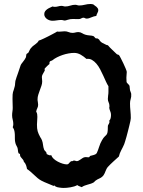

<svg xmlns="http://www.w3.org/2000/svg" viewBox="-20 -886 707 951"><path d="M629.9 -418Q630.9 -406.7 627.4 -396Q624 -385.3 624 -374Q624 -356 626 -337.6Q627.9 -319.3 627.9 -300.8Q627.9 -296.9 626 -287.1Q624 -277.3 620.8 -264.6Q617.7 -252 614 -237.3Q610.4 -222.7 606.7 -209.5Q603 -196.3 599.9 -186.3Q596.7 -176.3 595.2 -171.9Q588.4 -156.2 580.3 -141.4Q572.3 -126.5 568.8 -110.8Q554.7 -98.1 540.8 -85.4Q526.9 -72.8 514.2 -59.1Q510.3 -54.7 507.6 -49.3Q504.9 -43.9 502.7 -38.3Q500.5 -32.7 498 -27.1Q495.6 -21.5 492.2 -17.1Q484.4 -7.3 473.1 -2.4Q461.9 2.4 453.1 8.8Q450.2 10.7 448 13.7Q445.8 16.6 442.9 18.1Q436 22 428.7 24.2Q421.4 26.4 413.8 28.6Q406.2 30.8 398.9 33.4Q391.6 36.1 384.8 41Q379.4 38.6 373.5 36.6Q367.7 34.7 362.8 30.8Q356 34.7 347.4 37.4Q338.9 40 329.3 41.7Q319.8 43.5 310.5 44.2Q301.3 44.9 293.9 44.9Q290 44.9 285.2 44.4Q280.3 43.9 274.9 43.2Q269.5 42.5 264.4 41.3Q259.3 40 255.9 38.1Q254.9 37.6 253.7 36.4Q252.4 35.2 251 33.9Q249.5 32.7 248 32.7Q246.6 32.7 246.1 35.2Q231 28.3 215.6 22.5Q200.2 16.6 185.1 8.8Q174.8 3.4 166.3 -3.9Q157.7 -11.2 149.2 -19.3Q140.6 -27.3 132.1 -34.9Q123.5 -42.5 113.8 -48.8Q112.3 -58.6 108.9 -68.1Q105.5 -77.6 98.1 -85Q97.2 -90.8 94.2 -94.7Q91.3 -98.6 87.9 -102.1Q84.5 -105.5 81.8 -109.6Q79.1 -113.8 79.1 -121.1V-123L71.8 -127Q69.3 -133.8 68.8 -141.1Q68.4 -148.4 65.9 -155.8Q63.5 -161.1 60.5 -166.5Q57.6 -171.9 56.2 -178.2Q53.7 -187.5 53.7 -197.5Q53.7 -207.5 53.5 -217.8Q53.2 -228 51.3 -237.5Q49.3 -247.1 43 -255.9Q45.9 -263.7 45.9 -271Q45.9 -282.2 43 -293Q40 -303.7 40 -314.9Q40 -324.7 41.5 -333.7Q43 -342.8 43 -352.1Q43 -363.3 42.5 -374Q42 -384.8 42 -396Q42 -410.6 42.5 -417.7Q43 -424.8 44.4 -429.9Q45.9 -435.1 48.1 -440.9Q50.3 -446.8 53.2 -459Q54.7 -464.8 54.7 -471.4Q54.7 -478 56.2 -484.9Q61.5 -503.4 68.8 -522.9Q76.2 -542.5 82 -562Q83 -565.4 86.4 -570.1Q89.8 -574.7 93.8 -579.8Q97.7 -585 101.6 -590.3Q105.5 -595.7 107.9 -601.1Q109.4 -605 109.4 -609.1Q109.4 -613.3 110.8 -617.2Q112.3 -620.1 115.5 -621.6Q118.7 -623 121.1 -626Q125 -633.8 127.9 -639.9Q130.9 -646 137.2 -651.9Q140.6 -656.2 145.8 -659.9Q150.9 -663.6 156 -667.5Q161.1 -671.4 165.3 -675.5Q169.4 -679.7 171.9 -685.1Q173.8 -685.1 180.9 -688Q188 -690.9 197.8 -695.6Q207.5 -700.2 218.3 -705.6Q229 -710.9 238.5 -716.1Q248 -721.2 254.9 -724.9Q261.7 -728.5 263.2 -730Q265.6 -729 267.6 -729Q269.5 -729 272 -729Q279.8 -729 286.4 -730Q293 -731 299.8 -731Q310.5 -731 319.8 -727.1Q329.1 -723.1 338.9 -723.1Q346.7 -723.1 353.5 -725.1Q360.4 -727.1 368.2 -727.1Q377.9 -727.1 386.5 -721.7Q395 -716.3 403.8 -713.9Q408.2 -712.4 413.6 -711.7Q418.9 -710.9 424.6 -710.4Q430.2 -710 435.1 -709.2Q439.9 -708.5 442.9 -707Q445.8 -705.6 448 -702.4Q450.2 -699.2 453.1 -696.8Q456.1 -695.3 459.5 -695.8Q462.9 -696.3 465.8 -693.8Q471.2 -690.4 472.2 -688.2Q473.1 -686 474.9 -683.6Q476.6 -681.2 481 -677.5Q485.4 -673.8 498 -668Q502 -666.5 505.6 -664.3Q509.3 -662.1 514.2 -662.1Q524.4 -649.9 536.1 -639.2Q547.9 -628.4 559.1 -617.2L568.8 -613.8Q571.8 -610.4 578.1 -598.1Q584.5 -585.9 591.1 -572Q597.7 -558.1 602.8 -545.7Q607.9 -533.2 607.9 -529.8Q607.9 -522.5 606.9 -515.6Q606 -508.8 606 -501Q606 -495.6 606.4 -490.7Q606.9 -485.8 606.9 -480Q606.9 -478.5 608.6 -476.3Q610.4 -474.1 612.8 -471.7Q615.2 -469.2 617.7 -466.6Q620.1 -463.9 621.1 -461.9Q622.6 -456.5 622.6 -450.7Q622.6 -444.8 624 -439Q625 -434.6 627.4 -429.4Q629.9 -424.3 629.9 -419.9ZM529.8 -316.9Q529.8 -326.7 526.1 -334.7Q522.5 -342.8 521 -352.1Q522 -354.5 522 -356.7Q522 -358.9 522 -361.8Q522 -371.1 518.1 -378.9Q514.2 -386.7 514.2 -396Q514.2 -405.3 515.6 -413.6Q517.1 -421.9 517.1 -431.2V-459Q511.2 -467.8 504.9 -481.7Q498.5 -495.6 491.5 -511.2Q484.4 -526.9 476.1 -542.7Q467.8 -558.6 457.5 -570.6Q447.3 -582.5 435.3 -589.4Q423.3 -596.2 408.2 -594.2Q395.5 -606 379.9 -615Q364.3 -624 347.2 -624Q334.5 -624 319.6 -621.3Q304.7 -618.7 290.3 -613.8Q275.9 -608.9 262.7 -602.3Q249.5 -595.7 240.2 -587.9Q236.8 -585.4 233.2 -584.7Q229.5 -584 227.1 -581.1Q224.6 -578.6 225.1 -574.7Q225.6 -570.8 224.1 -567.9Q223.1 -567.9 219.7 -564.7Q216.3 -561.5 212.2 -557.6Q208 -553.7 204.8 -550Q201.7 -546.4 201.2 -545.9Q200.2 -543.5 201.2 -542Q202.1 -540.5 202.1 -538.1Q202.1 -537.1 200.2 -533.7Q198.2 -530.3 195.8 -525.9Q193.4 -521.5 190.9 -517.1Q188.5 -512.7 188 -509.8Q187 -502.9 188 -496.3Q189 -489.7 189 -482.9Q189 -472.2 185.3 -461.4Q181.6 -450.7 177.5 -439.7Q173.3 -428.7 169.7 -417.2Q166 -405.8 166 -394Q166 -387.2 167.5 -380.6Q168.9 -374 168.9 -367.2Q168.9 -357.9 164.8 -350.1Q160.6 -342.3 159.2 -333Q163.1 -327.1 164.1 -320.6Q165 -314 165 -307.1Q165 -297.4 164.1 -288.1Q163.1 -278.8 163.1 -269Q163.1 -258.8 163.8 -251Q164.6 -243.2 166.5 -236.1Q168.5 -229 171.6 -222.2Q174.8 -215.3 179.2 -207Q181.6 -203.1 184.1 -199.2Q186.5 -195.3 188 -190.9Q191.9 -180.2 193.1 -168.5Q194.3 -156.7 198.2 -146Q199.2 -142.6 201.7 -140.1Q204.1 -137.7 206.3 -135.3Q208.5 -132.8 210 -129.9Q211.4 -127 210.9 -123Q217.8 -120.6 221.4 -118.2Q225.1 -115.7 233.9 -117.2Q236.8 -107.9 245.8 -99.6Q254.9 -91.3 266.6 -85.2Q278.3 -79.1 290.3 -75.4Q302.2 -71.8 311 -71.8Q316.4 -71.8 319.1 -74.5Q321.8 -77.1 324.5 -80.6Q327.1 -84 330.3 -86.2Q333.5 -88.4 339.8 -87.9Q342.8 -90.8 346.2 -90.8Q350.6 -90.8 353.8 -89.4Q356.9 -87.9 360.8 -87.9Q364.7 -87.9 369.4 -90.3Q374 -92.8 378.9 -96.2Q383.8 -99.6 388.7 -102.8Q393.6 -106 397.9 -106.9Q402.3 -108.4 407.5 -107.7Q412.6 -106.9 417 -106.9H420.9L426.8 -113.8Q434.6 -116.2 443.8 -118.2Q453.1 -120.1 459 -127Q465.8 -142.1 471.2 -159.4Q476.6 -176.8 484.9 -190.9Q492.7 -204.6 498.3 -209.5Q503.9 -214.4 507.3 -218.5Q510.7 -222.7 512.5 -230.7Q514.2 -238.8 514.2 -259.8Q514.2 -264.2 515.9 -267.1Q517.6 -270 519.3 -272.9Q521 -275.9 522 -279.3Q522.9 -282.7 521 -288.1Q526.4 -293.5 528.1 -301Q529.8 -308.6 529.8 -316.9ZM466.8 -835Q466.8 -829.1 462.6 -821.8Q458.5 -814.5 457 -807.1Q451.2 -806.6 445.1 -804.7Q439 -802.7 433.1 -800.3Q427.2 -797.9 421.4 -795.9Q415.5 -793.9 409.2 -793.9Q404.3 -793.9 400.9 -796.1Q397.5 -798.3 393.1 -798.3Q388.7 -798.3 384 -795.7Q379.4 -793 375 -792Q366.7 -791 358.4 -791.5Q350.1 -792 341.8 -792Q327.6 -792 315.9 -788.1Q304.2 -784.2 300.8 -784.2Q296.4 -784.2 292.5 -785.6Q288.6 -787.1 284.2 -787.1Q272.9 -787.1 262 -785.2Q251 -783.2 239.3 -783.2Q232.9 -783.2 225.8 -785.4Q218.8 -787.6 212.9 -791.7Q207 -795.9 203.1 -802Q199.2 -808.1 199.2 -815.9Q199.2 -824.2 203.4 -830.1Q207.5 -835.9 213.6 -840.3Q219.7 -844.7 227.1 -847.9Q234.4 -851.1 240.2 -854Q243.2 -853 246.1 -852.5Q249 -852.1 252 -852.1Q260.3 -852.1 268.3 -854.5Q276.4 -856.9 284.2 -856.9Q289.6 -856.9 293.9 -855.5Q298.3 -854 303.2 -854Q315.9 -854 328.1 -858.2Q340.3 -862.3 353 -862.3Q357.4 -862.3 362.5 -860.6Q367.7 -858.9 372.1 -858.9Q386.2 -858.9 400.1 -862.5Q414.1 -866.2 428.2 -866.2Q432.1 -866.2 435.1 -865.7Q438 -865.2 441.9 -864.3Q445.3 -860.8 449.7 -858.2Q454.1 -855.5 457.8 -852.3Q461.4 -849.1 464.1 -845Q466.8 -840.8 466.8 -835Z"/></svg>

Font: Margarine
Style: Regular
Weight: 400
Designer: Astigmatic (AOETI)
Foundry: Astigmatic (AOETI)
Version: Version 1.000